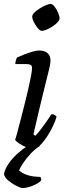

<svg xmlns="http://www.w3.org/2000/svg" viewBox="-27 -757 340 977"><path d="M142 0Q126 0 105.5 -8.5Q85 -17 69 -28Q53 -39 50 -46Q53 -53 60 -79Q67 -105 76.5 -142Q86 -179 96.5 -220Q107 -261 116 -300Q125 -339 130.5 -368.5Q136 -398 136 -411Q136 -423 128.5 -427Q121 -431 107 -431H51Q51 -441 54 -450.5Q57 -460 59 -464Q74 -471 95.5 -479.5Q117 -488 138 -494Q159 -500 172 -500Q200 -500 215 -486.5Q230 -473 230 -449Q230 -441 227 -424.5Q224 -408 217 -381Q210 -354 200 -312.5Q190 -271 175.5 -212Q161 -153 143 -73L153 -66Q163 -76 178 -95.5Q193 -115 209 -137.5Q225 -160 235 -176Q244 -176 251 -172Q258 -168 261 -163Q255 -142 242 -114.5Q229 -87 211.5 -60.5Q194 -34 176 -17Q158 0 142 0ZM186 -600Q177 -600 165.5 -613.5Q154 -627 145.5 -644Q137 -661 137 -673Q137 -682 148 -693Q159 -704 175 -714Q191 -724 206.5 -730.5Q222 -737 230 -737Q240 -737 250.5 -723.5Q261 -710 268.5 -692.5Q276 -675 276 -663Q276 -654 265.5 -643Q255 -632 239.5 -622Q224 -612 209.5 -606Q195 -600 186 -600ZM87 200Q80 200 59 190Q38 180 18 164Q-2 148 -7 129Q-1 101 17.5 74.5Q36 48 61 25.5Q86 3 112 -14L177 -15Q150 2 128 26Q106 50 91 72.5Q76 95 70 110Q85 125 113 134Q141 143 178 143Q180 146 182 150.5Q184 155 182 162Q166 178 137 189Q108 200 87 200Z"/></svg>

Font: Texturina Medium 12pt Medium
Style: Italic
Weight: 500
Italic angle: -11°
Version: Version 1.002